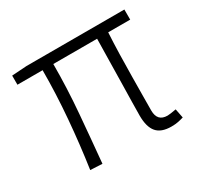

<svg xmlns="http://www.w3.org/2000/svg" viewBox="-122 -680 868 839"><g transform="rotate(-30 312.0 -260.0)"><path d="M519 13Q468 13 445 -14Q422 -41 422 -98Q422 -123 423 -167.5Q424 -212 425 -266Q426 -320 427 -376.5Q428 -433 429 -482H208Q208 -361 197.5 -236.5Q187 -112 176 3L116 0Q133 -116 143.5 -240Q154 -364 154 -482H27V-528L102 -533H596V-482H485Q482 -432 480.5 -373.5Q479 -315 478.5 -260.5Q478 -206 477.5 -161Q477 -116 477 -92Q477 -37 528 -37Q539 -37 572 -43L581 3Q568 7 553.5 10Q539 13 519 13Z"/></g></svg>

Font: SpoqaHanSansJP-Light
Style: Regular
Weight: 300
Designer: [Source Han Sans]
Ryoko NISHIZUKA  (kana & ideographs); Paul D. Hunt (Latin, Greek & Cyrillic); Wenlong ZHANG  (bopomofo
Foundry: Spoqa (http://bi.spoqa.com)
Version: Version 1.002.20150607